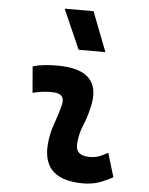

<svg xmlns="http://www.w3.org/2000/svg" viewBox="-56 -841 697 896"><g transform="rotate(5 293.0 -392.5)"><path d="M471.7 -142.6 505.4 -31.2Q475.6 -14.2 442.4 -2.2Q409.2 9.8 366.2 9.8Q176.8 9.8 187 -153.3Q190.4 -205.6 208 -253.9Q225.6 -302.2 236.3 -345.2Q251.5 -401.9 184.6 -401.9Q138.2 -401.9 95.2 -390.6L85 -513.7Q113.8 -522 142.6 -524.7Q171.4 -527.3 200.2 -527.3Q415.5 -527.3 371.1 -345.2Q359.9 -297.4 343.3 -258.3Q326.7 -219.2 323.2 -172.4Q319.3 -115.7 385.3 -115.7Q409.7 -115.7 428 -121.8Q446.3 -127.9 471.7 -142.6ZM292 -609.4 210.4 -794.9H345.7L417.5 -609.4Z"/></g></svg>

Font: Cascadia Mono
Style: Bold Italic
Weight: 700
Italic angle: -10°
Monospace: yes
Designer: Aaron Bell
Foundry: Saja Typeworks
Version: Version 2404.023; ttfautohint (v1.8.4)